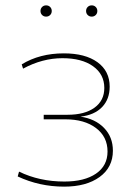

<svg xmlns="http://www.w3.org/2000/svg" viewBox="-20 -689 519 716"><path d="M337 -633Q331 -627 322 -627Q313 -627 307 -633Q301 -639 301 -648Q301 -657 307 -663Q313 -669 322 -669Q331 -669 337 -663Q343 -657 343 -648Q343 -639 337 -633ZM167 -633Q161 -627 152 -627Q143 -627 137 -633Q131 -639 131 -648Q131 -657 137 -663Q143 -669 152 -669Q161 -669 167 -663Q173 -657 173 -648Q173 -639 167 -633ZM219 7Q127 7 46 -31L51 -49Q127 -12 220 -12Q295 -12 338 -41.5Q381 -71 381 -124Q381 -179 338 -211.5Q295 -244 224 -244H143V-261H232Q296 -261 332.5 -287.5Q369 -314 369 -361Q369 -412 327 -442Q285 -472 213 -472Q138 -472 66 -433L61 -449Q128 -490 218 -490Q298 -490 343.5 -457Q389 -424 389 -366Q389 -319 360.5 -289.5Q332 -260 280 -254Q335 -246 368 -212Q401 -178 401 -127Q401 -65 351.5 -29Q302 7 219 7Z"/></svg>

Font: Cantarell Thin
Style: Regular
Weight: 100
Designer: Dave Crossland, Nikolaus Waxweiler, Florian Fecher, Jacques Le Bailly, Eben Sorkin, Alexei Vanyashin, Alexios Zavras, Em
Version: Version 0.303